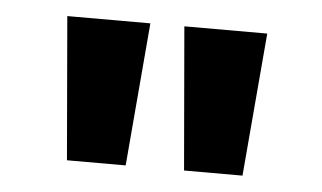

<svg xmlns="http://www.w3.org/2000/svg" viewBox="-32 -910 577 344"><g transform="rotate(5 256.5 -737.5)"><path d="M98.6 -608.6 76.7 -866H226.1L204.2 -608.6ZM309.2 -608.6 287.2 -866H436.3L414.3 -608.6Z"/></g></svg>

Font: Noto Sans Telugu UI
Style: Regular
Weight: 400
Designer: Jelle Bosma - Monotype Design Team
Foundry: Monotype Imaging Inc.
Version: Version 2.006